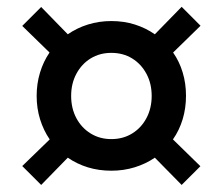

<svg xmlns="http://www.w3.org/2000/svg" viewBox="-20 -662 650 560"><path d="M564.5 -177.2 509.8 -122.6 431.6 -202.1Q405.3 -184.1 373 -174.1Q340.8 -164.1 304.7 -164.1Q268.6 -164.1 236.6 -173.8Q204.6 -183.6 177.7 -202.1L100.1 -122.6L44.9 -177.7L125 -255.4Q106.9 -281.7 96.9 -314Q86.9 -346.2 86.9 -382.3Q86.9 -418 96.7 -450.2Q106.4 -482.4 124.5 -508.8L44.9 -586.4L100.1 -641.6L177.7 -562Q204.6 -580.6 236.8 -590.6Q269 -600.6 304.7 -600.6Q341.3 -600.6 373 -590.6Q404.8 -580.6 431.6 -562L509.8 -642.1L564.9 -586.9L484.9 -508.8Q503.4 -482.4 512.9 -450.4Q522.5 -418.5 522.5 -382.8Q522.5 -346.2 512.7 -314Q502.9 -281.7 484.4 -255.4ZM304.7 -256.3Q338.9 -256.3 365.5 -272.7Q392.1 -289.1 407.2 -317.6Q422.4 -346.2 422.4 -382.3Q422.4 -418.5 407 -447Q391.6 -475.6 365.2 -491.7Q338.9 -507.8 304.7 -507.8Q271 -507.8 244.6 -491.7Q218.3 -475.6 202.9 -447Q187.5 -418.5 187.5 -382.3Q187.5 -346.2 202.6 -317.6Q217.8 -289.1 244.4 -272.7Q271 -256.3 304.7 -256.3Z"/></svg>

Font: Kumbh Sans
Style: Bold
Weight: 700
Version: Version 1.005